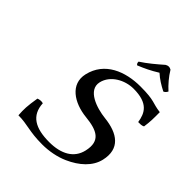

<svg xmlns="http://www.w3.org/2000/svg" viewBox="-227 -957 1103 1103"><g transform="rotate(45 324.5 -405.5)"><path d="M649.3 -599C581.1 -607 585.3 -625 467.3 -625C344.3 -625 223.4 -578 194.1 -451C170.8 -350 263.1 -290 369.4 -279C466.1 -269 527.1 -243 503.8 -142C486 -65 418.5 -28 321.5 -28C208.5 -28 143 -65 137.9 -160C123.9 -164 109.4 -162 97.2 -157C85.4 -84 84.6 -59 87.8 -12C163.8 -12 194.7 10 302.7 10C357.7 10 415.2 -1 462.1 -22C538.9 -56 595.9 -108 611.4 -175C637.7 -289 563.5 -340 451.3 -352C376.6 -360 265.4 -396 283.9 -476C300.1 -546 376.8 -588 447.8 -588C565.8 -588 592.3 -534 601.7 -471C615.7 -471 630.5 -470 643.1 -477C649.7 -523 649.7 -549 649.3 -599ZM520.2 -815C506.5 -822.7 497.1 -823.4 481.2 -815C442.3 -781 401.2 -746 357.8 -718C357.7 -709 359.3 -703 366.9 -697C408.8 -714 444.8 -731 488 -758C515.2 -733 545.1 -715 579.9 -697C589.9 -700.8 595.9 -708.9 600.8 -718C571 -745 541.8 -779 520.2 -815Z"/></g></svg>

Font: Linux Libertine Mono O
Style: Mono Oblique
Weight: 400
Italic angle: -13°
Designer: Philipp H. Poll
Foundry: Philipp H. Poll
Version: Version 5.1.7